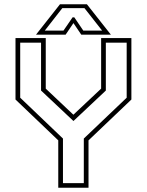

<svg xmlns="http://www.w3.org/2000/svg" viewBox="-20 -878 687 898"><path d="M252.5 0V-221.5L52.5 -412.5V-700H194V-463.5L328 -337H318.5L453 -463.5V-700H594.5V-412.5L394 -221.5V0ZM274.5 -21.5H372V-230L572.5 -421V-678.5H475V-454.5L324 -312.5H323L172 -454.5V-678.5H74.5V-421L274.5 -230ZM260.5 -858H386.5L498.5 -716H360L323.5 -770L287 -716H148.5ZM271.5 -840 189.5 -735H277L319.5 -797H327.5L369.5 -735H457.5L375 -840Z"/></svg>

Font: Tourney Thin ExtraLight
Style: Regular
Weight: 250
Version: Version 1.015